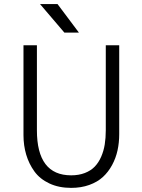

<svg xmlns="http://www.w3.org/2000/svg" viewBox="-20 -912 699 942"><path d="M295.9 -752 176.3 -892.1H262.2L367.2 -752ZM329.1 9.8Q268.6 9.8 222.2 -12Q175.8 -33.7 148.9 -70.8Q122.1 -107.9 108.6 -153.1Q95.2 -198.2 95.2 -249V-689.9H161.1V-272.9Q161.1 -51.8 329.1 -51.8Q366.7 -51.8 396.2 -63.2Q425.8 -74.7 444.8 -94.5Q463.9 -114.3 476.3 -142.8Q488.8 -171.4 493.9 -203.4Q499 -235.4 499 -272.9V-689.9H564.9V-253.9Q564.9 -211.9 556.6 -174.1Q548.3 -136.2 530 -102.3Q511.7 -68.4 484.9 -43.7Q458 -19 418 -4.6Q377.9 9.8 329.1 9.8Z"/></svg>

Font: HK Grotesk Light
Style: Regular
Weight: 300
Designer: Alfredo Marco Pradil and Stefan Peev
Foundry: Hanken Design Co.
Version: Version 1.045;PS 001.045;hotconv 1.0.88;makeotf.lib2.5.64775